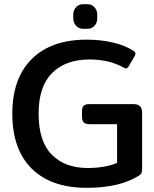

<svg xmlns="http://www.w3.org/2000/svg" viewBox="-20 -885 740 920"><path d="M331 -797V-816Q331 -836 344.5 -850.5Q358 -865 378 -865H399Q419 -865 432.5 -850.5Q446 -836 446 -816V-797Q446 -776 433 -761.5Q420 -747 399 -747H378Q358 -747 344.5 -761.5Q331 -776 331 -797ZM39 -340Q39 -510 132.5 -602.5Q226 -695 395 -695Q463 -695 522 -681Q581 -667 620 -641Q629 -635 629 -628Q629 -623 625 -616L596 -566Q590 -557 584 -557Q581 -557 571 -562Q503 -600 409 -600Q295 -600 230 -535.5Q165 -471 165 -340Q165 -208 228 -144Q291 -80 401 -80Q441 -80 479 -86.5Q517 -93 541 -105V-290H409Q389 -290 381 -298.5Q373 -307 373 -326V-352Q373 -371 381 -378.5Q389 -386 409 -386H620Q642 -386 651.5 -375.5Q661 -365 661 -343V-79Q661 -64 658 -56.5Q655 -49 645 -43Q553 15 395 15Q225 15 132 -77Q39 -169 39 -340Z"/></svg>

Font: Mitr
Style: Regular
Weight: 400
Designer: Thanarat Vachiruckul
Foundry: Cadson Demak
Version: Version 1.002